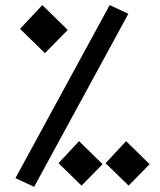

<svg xmlns="http://www.w3.org/2000/svg" viewBox="-20 -723 626 753"><path d="M113.8 9.8 40.5 -24.4 410.2 -703.1 483.4 -668.9ZM156.2 -514.6 58.6 -609.9 146 -703.1 245.6 -605.5ZM299.8 4.9 209.5 -83 290 -169.4 382.3 -79.1ZM484.4 4.9 394 -83 474.6 -169.4 566.9 -79.1Z"/></svg>

Font: CaskaydiaCove NFP
Style: Regular
Weight: 400
Designer: Aaron Bell
Foundry: Saja Typeworks
Version: Version 2111.001; VTT 6.35;Nerd Fonts 3.1.1